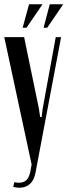

<svg xmlns="http://www.w3.org/2000/svg" viewBox="-22 -873 316 899"><path d="M160 -365 166 -325H173L178 -365L239 -699H264L144 -63Q137 -28 117.5 -11Q98 6 69 6Q62 6 55 5Q48 4 40 2L45 -20Q75 -13 94 -24Q113 -35 120 -69L126 -103L-2 -699H91ZM182 -743 211 -853H274L199 -743ZM84 -743 114 -853H177L102 -743Z"/></svg>

Font: Moniqa SemBd Heading
Style: Regular
Weight: 600
Designer: Rajesh Rajput
Foundry: Rajesh Rajput
Version: Version 1.000